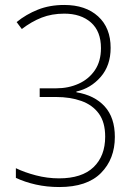

<svg xmlns="http://www.w3.org/2000/svg" viewBox="-20 -744 548 774"><path d="M426 -551Q426 -480 386 -434Q346 -388 288 -375V-372Q361 -360 402 -315Q443 -270 443 -192Q443 -103 387 -46.5Q331 10 219 10Q169 10 124.5 0Q80 -10 44 -27V-66Q79 -49 125 -37Q171 -25 218 -25Q310 -25 357 -70Q404 -115 404 -193Q404 -251 378.5 -286Q353 -321 308 -337Q263 -353 206 -353H140V-388H207Q256 -388 297 -406.5Q338 -425 362.5 -461Q387 -497 387 -550Q387 -618 346.5 -653.5Q306 -689 239 -689Q189 -689 148 -673Q107 -657 68 -627L47 -655Q85 -686 132.5 -705Q180 -724 239 -724Q325 -724 375.5 -678Q426 -632 426 -551Z"/></svg>

Font: Noto Sans Khmer SemiCondensed ExtraLight
Style: Regular
Weight: 200
Width: 4
Designer: Danh Hong and the Monotype Design Team
Foundry: Monotype Imaging Inc.
Version: Version 2.004; ttfautohint (v1.8.4.7-5d5b)